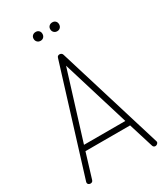

<svg xmlns="http://www.w3.org/2000/svg" viewBox="-222 -1014 965 1110"><g transform="rotate(-30 260.5 -459.0)"><path d="M43 0Q39 0 34.5 -2Q30 -4 27.5 -7.5Q25 -11 25 -16Q25 -20 26 -22L243 -723Q245 -731 250 -734Q255 -737 261 -737Q267 -737 272.5 -733.5Q278 -730 280 -723L495 -22Q496 -20 496 -17Q496 -13 493 -9Q490 -5 485.5 -2.5Q481 0 476 0Q471 0 466.5 -3Q462 -6 460 -13L409 -177H111L61 -13Q59 -6 54 -3Q49 0 43 0ZM122 -213H398L261 -661ZM317 -859Q304 -859 295.5 -867.5Q287 -876 287 -889Q287 -902 295.5 -910Q304 -918 317 -918Q330 -918 338 -910Q346 -902 346 -889Q346 -876 338 -867.5Q330 -859 317 -859ZM206 -859Q193 -859 184.5 -867.5Q176 -876 176 -889Q176 -902 184.5 -910Q193 -918 206 -918Q219 -918 227 -910Q235 -902 235 -889Q235 -876 227 -867.5Q219 -859 206 -859Z"/></g></svg>

Font: Dosis ExtraLight ExtraLight
Style: Regular
Weight: 250
Version: Version 3.001; ttfautohint (v1.8.2)